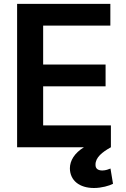

<svg xmlns="http://www.w3.org/2000/svg" viewBox="-20 -747 637 974"><path d="M540.5 108C530.9 111.9 517 117.5 499.3 117.9C475.1 117.5 464.1 107.6 464.5 88.1C464.1 51.8 498.6 24.5 542.6 0V-110.8H198.9V-308.9H515.6V-419.7H198.9V-617.2H539.8V-727.3H66.8V0H405.9C357.2 29.8 334.9 68.2 334.5 106.5C334.9 169 383.5 206.7 456.7 206.7C495 206.7 534.8 195.3 553.3 185.4Z"/></svg>

Font: Riot Sans 2.0
Style: Bold
Weight: 600
Designer: Rasmus Andersson
Foundry: rsms
Version: Version 3.006;hotconv 1.0.109;makeotfexe 2.5.65596